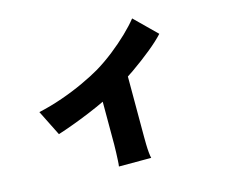

<svg xmlns="http://www.w3.org/2000/svg" viewBox="-105 -799 1210 1034"><g transform="rotate(-15 500.0 -282.0)"><path d="M98 -300Q163 -314 230.5 -337.5Q298 -361 357 -388.5Q416 -416 455 -439Q505 -469 554 -507.5Q603 -546 644 -585.5Q685 -625 711 -658L831 -540Q801 -507 750.5 -466Q700 -425 642 -384.5Q584 -344 528 -311Q493 -290 447 -268Q401 -246 351.5 -225.5Q302 -205 254.5 -187.5Q207 -170 169 -158ZM442 -342 608 -371V-26Q608 -7 608.5 17Q609 41 611 62Q613 83 616 94H436Q438 83 439 62Q440 41 441 17Q442 -7 442 -26Z"/></g></svg>

Font: Noto Sans JP Thin Black
Style: Regular
Weight: 900
Version: Version 2.004-H2;hotconv 1.0.118;makeotfexe 2.5.65603